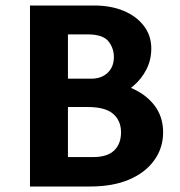

<svg xmlns="http://www.w3.org/2000/svg" viewBox="-20 -678 653 698"><path d="M308 -307 323 -383Q396 -383 452.5 -360Q509 -337 541 -295.5Q573 -254 573 -197Q573 -140 540.5 -95Q508 -50 449 -25Q390 0 308 0H89V-658H322Q382 -658 428.5 -639Q475 -620 502.5 -584.5Q530 -549 530 -502Q530 -460 512 -425Q494 -390 462.5 -363.5Q431 -337 391.5 -322Q352 -307 308 -307ZM190 -392H312Q349 -392 371.5 -413.5Q394 -435 394 -471Q394 -503 374 -528Q354 -553 298 -553H227V-107H319Q370 -107 395 -131Q420 -155 420 -197Q420 -239 391.5 -264Q363 -289 298 -289H190Z"/></svg>

Font: Ysabeau SC ExtraBold
Style: Regular
Weight: 800
Designer: Christian Thalmann (Catharsis Fonts)
Version: Version 2.001;gftools[0.9.30]; featfreeze: smcp